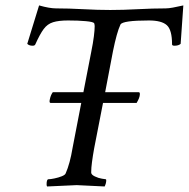

<svg xmlns="http://www.w3.org/2000/svg" viewBox="-20 -675 686 698"><path d="M151.4 2.9Q149.4 1 149.4 -4.9Q149.4 -23.4 156.2 -23.4Q164.1 -23.4 178.2 -26.4Q192.4 -29.3 204.6 -34.2Q216.8 -39.1 218.8 -44.9Q234.4 -80.1 244.1 -138.7L275.4 -300.8H164.1Q158.2 -300.8 161.1 -313.5Q164.1 -329.1 171.9 -339.8H283.2L311.5 -485.4Q318.4 -519.5 321.3 -543Q324.2 -566.4 324.2 -580.1Q324.2 -585 322.3 -590.8Q318.4 -595.7 291.5 -598.1Q264.6 -600.6 227.5 -600.6Q193.4 -600.6 172.9 -594.2Q152.3 -587.9 138.7 -569.3Q125 -550.8 108.4 -513.7Q106.4 -508.8 98.6 -508.8Q85.9 -508.8 79.1 -515.6L122.1 -655.3Q160.2 -644.5 183.6 -644.5Q229.5 -644.5 282.2 -641.6Q335 -638.7 380.9 -638.7Q427.7 -638.7 481.4 -641.6Q535.2 -644.5 582 -644.5Q592.8 -644.5 608.9 -647.5Q625 -650.4 646.5 -655.3L636.7 -515.6Q628.9 -508.8 614.3 -508.8Q605.5 -508.8 605.5 -513.7Q605.5 -566.4 586.4 -583.5Q567.4 -600.6 521.5 -600.6Q425.8 -600.6 418 -585.9Q411.1 -571.3 404.3 -546.9Q397.5 -522.5 390.6 -488.3L362.3 -339.8H484.4Q489.3 -339.8 488.3 -330.1Q487.3 -318.4 476.6 -300.8H354.5L322.3 -135.7Q317.4 -108.4 314.5 -86.4Q311.5 -64.5 311.5 -47.9Q311.5 -40 324.7 -33.7Q337.9 -27.3 350.6 -25.4L364.3 -23.4Q366.2 -23.4 366.2 -19.5Q366.2 -8.8 360.4 2.9Q315.4 1 290 -0.5Q264.6 -2 258.8 -2Z"/></svg>

Font: Crimson Text
Style: Italic
Weight: 400
Italic angle: -11°
Designer: Sebastian Kosch
Foundry: Sebastian Kosch
Version: Version 1.100; ttfautohint (v1.8.4)